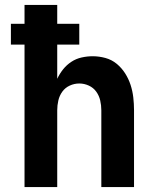

<svg xmlns="http://www.w3.org/2000/svg" viewBox="-20 -755 640 775"><path d="M79 0V-575H24V-659H79V-735H211V-659H300V-575H211V-437Q221 -458 235 -475.5Q249 -493 268 -505.5Q287 -518 309.5 -523Q332 -528 354 -528Q380 -528 405.5 -521Q431 -514 451 -497.5Q471 -481 485 -459Q499 -437 507 -412.5Q515 -388 518 -362Q521 -336 521 -310V0H389V-310Q389 -330 384.5 -349.5Q380 -369 368.5 -385Q357 -401 338.5 -409.5Q320 -418 300 -418Q280 -418 261.5 -409.5Q243 -401 231.5 -385Q220 -369 215.5 -349.5Q211 -330 211 -310V0Z"/></svg>

Font: Iosevka Custom XBdEx
Style: Regular
Weight: 800
Width: 7
Monospace: yes
Designer: Belleve Invis
Foundry: Belleve Invis
Version: Version 11.2.4; ttfautohint (v1.8.4)